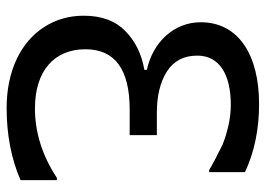

<svg xmlns="http://www.w3.org/2000/svg" viewBox="-130 -650 793 573"><g transform="rotate(90 266.5 -363.5)"><path d="M517.6 -136.7H510.7C444.8 -93.3 375.5 -71.3 303.7 -71.3C190.9 -71.3 127 -129.4 127 -221.7C127 -310.1 187 -354 307.1 -354H383.3V-435.1H316.9C266.6 -435.1 225.6 -444.8 193.8 -464.8C162.1 -484.9 146 -515.1 146 -555.7C146 -622.6 203.1 -655.8 293 -655.8C330.1 -655.8 369.6 -647.5 411.6 -631.3C448.2 -613.3 473.6 -599.6 487.3 -591.3H493.7V-698.2C433.6 -726.1 366.2 -740.2 290.5 -740.2C144.5 -740.2 46.4 -679.2 46.4 -565.9C46.4 -485.8 106.4 -422.9 188.5 -405.3V-397.9C141.1 -389.6 102.5 -370.6 72.3 -340.8C42 -311 26.9 -270 26.9 -216.8C26.9 -173.3 38.1 -134.3 60.1 -99.6C104.5 -29.8 190.4 13.2 302.2 13.2C381.8 13.2 453.6 -0.5 517.6 -28.3Z"/></g></svg>

Font: SG Kara Light
Style: Regular
Weight: 400
Designer: Damoon Khanjanzadeh
Version: Version 1.000